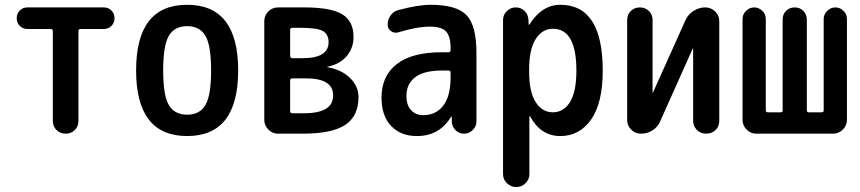

<svg xmlns="http://www.w3.org/2000/svg" viewBox="-20 -550 3540 790"><path d="M92.8 -430.7Q74.2 -430.7 61.5 -443.4Q48.8 -456.1 48.8 -475.1Q48.8 -494.1 61.5 -506.8Q74.2 -519.5 92.8 -519.5H407.2Q425.8 -519.5 438.5 -506.8Q451.2 -494.1 451.2 -475.1Q451.2 -456.1 438.5 -443.4Q425.8 -430.7 407.2 -430.7H311.5Q302.7 -430.7 302.7 -421.9V-52.7Q302.7 -29.3 287.6 -14.6Q272.5 0 250 0Q227.5 0 212.4 -15.1Q197.3 -30.3 197.3 -52.7V-421.9Q197.3 -430.7 188.5 -430.7Z M825.2 -402.8Q801.8 -442.4 750 -442.4Q698.2 -442.4 674.8 -402.8Q651.4 -363.3 651.4 -260.3Q651.4 -157.2 674.8 -117.7Q698.2 -78.1 750 -78.1Q801.8 -78.1 825.2 -117.7Q848.6 -157.2 848.6 -260.3Q848.6 -363.3 825.2 -402.8ZM960 -260.3Q960 9.8 750 9.8Q540 9.8 540 -260.3Q540 -530.3 750 -530.3Q960 -530.3 960 -260.3Z M1173.8 -218.8V-92.8Q1173.8 -84 1182.6 -84H1231.4Q1351.6 -84 1350.6 -158.2Q1350.6 -228.5 1235.4 -227.5H1182.6Q1173.8 -227.5 1173.8 -218.8ZM1173.8 -426.8V-319.3Q1173.8 -311.5 1182.6 -310.5H1223.6Q1332 -310.5 1332 -376Q1332 -408.2 1309.6 -421.9Q1287.1 -435.5 1217.8 -435.5H1182.6Q1173.8 -435.5 1173.8 -426.8ZM1124 0Q1100.6 0 1084 -17.1Q1067.4 -34.2 1067.4 -56.6V-462.9Q1067.4 -486.3 1084 -502.9Q1100.6 -519.5 1124 -519.5H1232.4Q1341.8 -519.5 1388.2 -491.2Q1434.6 -462.9 1434.6 -398.4Q1434.6 -352.5 1406.7 -319.3Q1378.9 -286.1 1328.1 -275.4Q1326.2 -275.4 1326.2 -274.4L1327.1 -273.4Q1382.8 -264.6 1418.9 -230.5Q1455.1 -196.3 1455.1 -150.4Q1455.1 -72.3 1400.4 -36.1Q1345.7 0 1226.6 0H1173.8Z M1797.9 -259.8Q1724.6 -259.8 1688.5 -232.4Q1652.3 -205.1 1652.3 -155.3Q1652.3 -117.2 1671.4 -96.7Q1690.4 -76.2 1721.7 -76.2Q1773.4 -76.2 1803.7 -115.2Q1834 -154.3 1834 -232.4V-251Q1834 -259.8 1825.2 -259.8ZM1695.3 9.8Q1628.9 9.8 1589.4 -31.7Q1549.8 -73.2 1549.8 -148.4Q1549.8 -237.3 1612.3 -286.1Q1674.8 -335 1797.9 -335H1825.2Q1834 -335 1834 -343.8V-351.6Q1834 -400.4 1815.4 -420.4Q1796.9 -440.4 1750 -440.4Q1695.3 -440.4 1619.1 -417Q1602.5 -412.1 1588.9 -421.9Q1575.2 -431.6 1575.2 -448.2Q1575.2 -469.7 1587.4 -486.8Q1599.6 -503.9 1620.1 -508.8Q1700.2 -530.3 1752 -530.3Q1858.4 -530.3 1899.4 -487.8Q1940.4 -445.3 1940.4 -332V-49.8Q1940.4 -30.3 1925.3 -15.1Q1910.2 0 1889.6 0Q1868.2 0 1854 -14.6Q1839.8 -29.3 1838.9 -49.8V-69.3Q1838.9 -70.3 1837.9 -70.3Q1835.9 -70.3 1835.9 -69.3Q1788.1 9.8 1695.3 9.8Z M2157.2 -264.6V-254.9Q2157.2 -171.9 2184.1 -129.9Q2210.9 -87.9 2254.9 -87.9Q2298.8 -87.9 2325.2 -129.9Q2351.6 -171.9 2351.6 -259.8Q2351.6 -431.6 2254.9 -431.6Q2210.9 -431.6 2184.1 -389.2Q2157.2 -346.7 2157.2 -264.6ZM2049.8 166V-467.8Q2049.8 -489.3 2065.4 -504.4Q2081.1 -519.5 2101.6 -519.5Q2124 -519.5 2138.7 -504.9Q2153.3 -490.2 2154.3 -467.8L2155.3 -448.2H2156.2Q2158.2 -448.2 2158.2 -449.2Q2210 -530.3 2285.2 -530.3Q2460 -530.3 2460 -259.8Q2460 -126 2412.1 -58.1Q2364.3 9.8 2285.2 9.8Q2205.1 9.8 2161.1 -71.3Q2161.1 -72.3 2159.2 -72.3H2158.2V166Q2158.2 188.5 2142.1 204.1Q2126 219.7 2104 219.7Q2082 219.7 2065.9 204.1Q2049.8 188.5 2049.8 166Z M2617.2 0Q2593.8 0 2577.1 -16.6Q2560.5 -33.2 2560.5 -55.7V-467.8Q2560.5 -490.2 2575.7 -504.9Q2590.8 -519.5 2612.8 -519.5Q2634.8 -519.5 2649.9 -504.9Q2665 -490.2 2665 -467.8V-169.9Q2665 -168.9 2666 -168.9Q2667 -168.9 2667 -169.9L2800.8 -467.8Q2811.5 -491.2 2834 -505.4Q2856.4 -519.5 2880.9 -519.5H2881.8Q2905.3 -519.5 2922.4 -502.9Q2939.5 -486.3 2939.5 -462.9V-52.7Q2939.5 -29.3 2923.8 -14.6Q2908.2 0 2885.7 0Q2862.3 0 2847.2 -15.6Q2832 -31.2 2832 -52.7V-349.6Q2832 -350.6 2831.1 -350.6Q2830.1 -350.6 2830.1 -349.6L2696.3 -50.8Q2686.5 -27.3 2665 -13.7Q2643.6 0 2617.2 0Z M3091.8 0Q3068.4 0 3051.8 -17.1Q3035.2 -34.2 3035.2 -56.6V-471.7Q3035.2 -491.2 3049.8 -505.4Q3064.5 -519.5 3083 -519.5Q3101.6 -519.5 3116.2 -505.9Q3130.9 -492.2 3130.9 -471.7V-95.7Q3130.9 -87.9 3139.6 -87.9H3192.4Q3200.2 -87.9 3200.2 -95.7V-469.7Q3200.2 -491.2 3214.4 -505.4Q3228.5 -519.5 3250 -519.5Q3271.5 -519.5 3285.6 -504.9Q3299.8 -490.2 3299.8 -469.7V-95.7Q3299.8 -87.9 3307.6 -87.9H3360.4Q3369.1 -87.9 3369.1 -95.7V-471.7Q3369.1 -491.2 3383.8 -505.4Q3398.4 -519.5 3417 -519.5Q3435.5 -519.5 3450.2 -505.9Q3464.8 -492.2 3464.8 -471.7V-56.6Q3464.8 -33.2 3447.8 -16.6Q3430.7 0 3408.2 0Z"/></svg>

Font: Rounded Mgen+ 2m medium
Style: Regular
Weight: 500
Designer: [Source Han Sans]
Ryoko NISHIZUKA  (kana & ideographs); Paul D. Hunt (Latin, Greek & Cyrillic); Wenlong ZHANG  (bopomofo
Version: Version 1.059.20150602